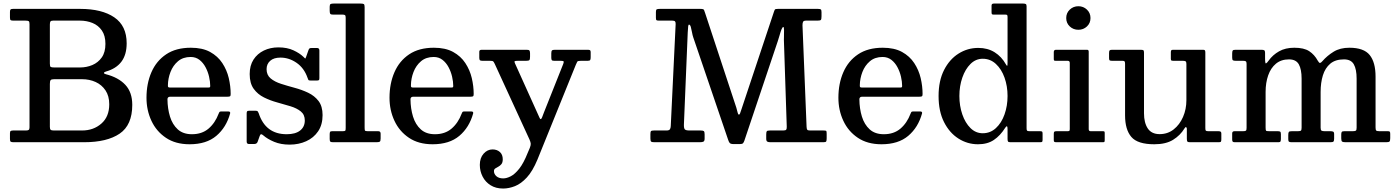

<svg xmlns="http://www.w3.org/2000/svg" viewBox="-20 -800 7857 1080"><path d="M453 0H56.5Q44.5 0 40.2 -3Q36 -6 36 -18.5V-49.5Q36 -60.5 40 -63.2Q44 -66 54 -66H125.5Q136.5 -66 141.2 -69.2Q146 -72.5 146 -83.5V-664Q146 -677.5 141.8 -680.8Q137.5 -684 123.5 -684H56.5Q43.5 -684 39.8 -686.8Q36 -689.5 36 -702V-732.5Q36 -743.5 39.5 -746.8Q43 -750 53 -750H431.5Q553 -750 622.8 -702.5Q692.5 -655 692.5 -556.5Q692.5 -492 662.8 -452.8Q633 -413.5 575.5 -397.5Q564.5 -394 564.8 -389.5Q565 -385 575.5 -382.5Q646 -364.5 685 -322.8Q724 -281 724 -210Q724 -96.5 653 -48.2Q582 0 453 0ZM285.5 -420.5H430Q467 -420.5 499.5 -434.2Q532 -448 552.5 -477Q573 -506 573 -553Q573 -599.5 553 -628.5Q533 -657.5 500.2 -670.8Q467.5 -684 430 -684H279Q267 -684 263.8 -679.2Q260.5 -674.5 260.5 -662V-442Q260.5 -426.5 265.2 -423.5Q270 -420.5 285.5 -420.5ZM441.5 -66Q506 -66 550.2 -104.8Q594.5 -143.5 594.5 -213.5Q594.5 -260 573.5 -291.5Q552.5 -323 517.8 -338.8Q483 -354.5 441.5 -354.5H284.5Q269 -354.5 264.8 -349.2Q260.5 -344 260.5 -328V-86.5Q260.5 -73.5 265.2 -69.8Q270 -66 283.5 -66Z M804 -250Q804 -330 831.8 -393.8Q859.5 -457.5 914.8 -494.5Q970 -531.5 1053.5 -531.5Q1118.5 -531.5 1161.8 -507.8Q1205 -484 1230.5 -445.2Q1256 -406.5 1266.8 -360.8Q1277.5 -315 1277.5 -271Q1277.5 -261 1274 -258.5Q1270.5 -256 1259.5 -256H938Q922 -256 922 -241.5Q922.5 -189 936.2 -144.2Q950 -99.5 980 -72.2Q1010 -45 1059.5 -45Q1116 -45 1153 -76.5Q1190 -108 1210 -161Q1212 -166.5 1214.2 -169.8Q1216.5 -173 1224 -173H1264Q1277 -173 1274.5 -162Q1253 -83.5 1197 -36Q1141 11.5 1046.5 11.5Q967.5 11.5 913.5 -24.8Q859.5 -61 831.8 -120.5Q804 -180 804 -250ZM938 -307.5H1148.5Q1158 -307.5 1160.2 -309Q1162.5 -310.5 1162.5 -316.5Q1162.5 -340.5 1156 -368.8Q1149.5 -397 1136 -422.2Q1122.5 -447.5 1101.8 -463.5Q1081 -479.5 1052.5 -479.5Q1009.5 -479.5 981.2 -455.5Q953 -431.5 939 -395Q925 -358.5 924.5 -321Q924 -313 926.2 -310.2Q928.5 -307.5 938 -307.5Z M1710 -362Q1691 -417 1648.5 -446.5Q1606 -476 1557.5 -476Q1520 -476 1499.8 -458Q1479.5 -440 1479.5 -411Q1479.5 -378 1502.2 -359Q1525 -340 1560.8 -328.5Q1596.5 -317 1636.8 -306.2Q1677 -295.5 1713 -278.5Q1749 -261.5 1771.8 -231.8Q1794.5 -202 1794.5 -152.5Q1794.5 -98.5 1769.5 -61.5Q1744.5 -24.5 1702.2 -5.5Q1660 13.5 1609 13.5Q1560 13.5 1522.2 -2.2Q1484.5 -18 1461 -38.5Q1453.5 -45 1449 -45Q1444.5 -45 1441 -35.5L1429 -2Q1424.5 10 1410 10H1380Q1367.5 10 1367.5 -4V-161.5Q1367.5 -170.5 1370 -173.8Q1372.5 -177 1381 -177H1418Q1427 -177 1429.8 -173.5Q1432.5 -170 1435 -163.5Q1473.5 -45 1592.5 -45Q1642 -45 1668.2 -65.8Q1694.5 -86.5 1694.5 -122.5Q1694.5 -155 1672 -173.2Q1649.5 -191.5 1614.2 -202.2Q1579 -213 1539.5 -223.8Q1500 -234.5 1464.8 -252Q1429.5 -269.5 1407 -300.5Q1384.5 -331.5 1384.5 -383.5Q1384.5 -431.5 1406 -464.8Q1427.5 -498 1464.2 -515.8Q1501 -533.5 1546 -533.5Q1595 -533.5 1630.5 -517Q1666 -500.5 1686.5 -480.5Q1694 -472.5 1696.2 -471Q1698.5 -469.5 1702.5 -482L1715.5 -519Q1718 -525.5 1721.2 -527.8Q1724.5 -530 1734 -530H1763.5Q1776.5 -530 1776.5 -516V-360Q1776.5 -352 1773.8 -349.5Q1771 -347 1762 -347H1727Q1716.5 -347 1714.5 -350.8Q1712.5 -354.5 1710 -362Z M1904.5 -718H1852.5Q1839.5 -718 1837 -723.5Q1834.5 -729 1834.5 -740.5V-762.5Q1834.5 -775 1840 -777.5Q1845.5 -780 1857 -780H2007.5Q2021.5 -780 2026.2 -777.2Q2031 -774.5 2031 -760V-84.5Q2031 -71 2032.5 -66.5Q2034 -62 2048 -62H2107.5Q2121 -62 2121 -48.5V-21Q2121 -6 2116 -3Q2111 0 2097 0H1854Q1842.5 0 1838.5 -3Q1834.5 -6 1834.5 -18V-44.5Q1834.5 -54 1836.8 -58Q1839 -62 1848.5 -62H1907Q1920 -62 1922.2 -64.8Q1924.5 -67.5 1924.5 -81V-699.5Q1924.5 -711.5 1920.8 -714.8Q1917 -718 1904.5 -718Z M2171 -250Q2171 -330 2198.8 -393.8Q2226.5 -457.5 2281.8 -494.5Q2337 -531.5 2420.5 -531.5Q2485.5 -531.5 2528.8 -507.8Q2572 -484 2597.5 -445.2Q2623 -406.5 2633.8 -360.8Q2644.5 -315 2644.5 -271Q2644.5 -261 2641 -258.5Q2637.5 -256 2626.5 -256H2305Q2289 -256 2289 -241.5Q2289.5 -189 2303.2 -144.2Q2317 -99.5 2347 -72.2Q2377 -45 2426.5 -45Q2483 -45 2520 -76.5Q2557 -108 2577 -161Q2579 -166.5 2581.2 -169.8Q2583.5 -173 2591 -173H2631Q2644 -173 2641.5 -162Q2620 -83.5 2564 -36Q2508 11.5 2413.5 11.5Q2334.5 11.5 2280.5 -24.8Q2226.5 -61 2198.8 -120.5Q2171 -180 2171 -250ZM2305 -307.5H2515.5Q2525 -307.5 2527.2 -309Q2529.5 -310.5 2529.5 -316.5Q2529.5 -340.5 2523 -368.8Q2516.5 -397 2503 -422.2Q2489.5 -447.5 2468.8 -463.5Q2448 -479.5 2419.5 -479.5Q2376.5 -479.5 2348.2 -455.5Q2320 -431.5 2306 -395Q2292 -358.5 2291.5 -321Q2291 -313 2293.2 -310.2Q2295.5 -307.5 2305 -307.5Z M2679 127.5Q2679 88.5 2700.2 64.5Q2721.5 40.5 2750.5 40.5Q2775.5 40.5 2791.8 55Q2808 69.5 2808 96Q2808 114 2800.5 123.2Q2793 132.5 2783.2 137.5Q2773.5 142.5 2766 147.5Q2758.5 152.5 2758.5 162.5Q2758.5 179 2772.2 191.2Q2786 203.5 2810.5 203.5Q2830 203.5 2853.2 191.5Q2876.5 179.5 2901 148.5Q2925.5 117.5 2948 60.5L2960 32.5Q2966 17 2965.5 8.5Q2965 0 2958.5 -15L2763 -440.5Q2758 -451 2754.5 -454.5Q2751 -458 2736 -458H2694Q2683 -458 2679.5 -461.2Q2676 -464.5 2676 -475V-509.5Q2676 -520 2690 -520H2942.5Q2954.5 -520 2958 -516Q2961.5 -512 2961.5 -499.5V-481Q2961.5 -466 2957.8 -462Q2954 -458 2939.5 -458H2894.5Q2879 -458 2875.5 -455.8Q2872 -453.5 2877 -443L3002.5 -165Q3010 -149 3014 -139.5Q3018 -130 3021 -130Q3025.5 -130 3029.2 -139.8Q3033 -149.5 3039.5 -167L3148.5 -441Q3152.5 -452 3150 -455Q3147.5 -458 3131.5 -458H3097.5Q3086.5 -458 3083.8 -462Q3081 -466 3081 -476V-499.5Q3081 -512.5 3085 -516.2Q3089 -520 3101.5 -520H3286Q3294.5 -520 3298.5 -517.8Q3302.5 -515.5 3302.5 -507.5V-478.5Q3302.5 -467.5 3300 -462.8Q3297.5 -458 3286 -458H3247.5Q3230 -458 3227 -452.8Q3224 -447.5 3219 -435.5L3003 98Q2976 163 2943.5 198.2Q2911 233.5 2876.8 247Q2842.5 260.5 2810 260.5Q2769 260.5 2739.8 242.2Q2710.5 224 2694.8 193.5Q2679 163 2679 127.5Z M3761.5 -684H3687.5Q3676 -684 3672.8 -686.5Q3669.5 -689 3669.5 -700V-733Q3669.5 -745.5 3674.8 -747.8Q3680 -750 3691.5 -750H3919.5Q3938 -750 3940.2 -743.8Q3942.5 -737.5 3947 -724.5L4122 -194Q4127 -178 4129.2 -166.8Q4131.5 -155.5 4136.5 -155.5Q4140.5 -155.5 4142.8 -162.2Q4145 -169 4150 -183L4333 -732.5Q4336.5 -743 4339 -746.5Q4341.5 -750 4356 -750H4580.5Q4592.5 -750 4596.8 -747.2Q4601 -744.5 4601 -731.5V-709Q4601 -692.5 4597.5 -688.2Q4594 -684 4578 -684H4514.5Q4500.5 -684 4497.2 -677.2Q4494 -670.5 4494 -657.5L4517 -87Q4517.5 -74.5 4520.8 -70.2Q4524 -66 4537.5 -66H4611.5Q4625.5 -66 4627.8 -63.5Q4630 -61 4630 -47V-22Q4630 -8.5 4627.2 -4.2Q4624.5 0 4611.5 0H4313.5Q4301.5 0 4295.8 -3.5Q4290 -7 4290 -20V-42.5Q4290 -57 4293 -61.5Q4296 -66 4311 -66H4385.5Q4399 -66 4402.5 -70.8Q4406 -75.5 4405.5 -88L4390 -557Q4389 -573 4389.8 -594.2Q4390.5 -615.5 4390.2 -631.8Q4390 -648 4386.5 -648Q4381 -648 4375.8 -634.5Q4370.5 -621 4365.5 -602.5Q4360.5 -584 4355 -568.5L4167 -8.5Q4163.5 1.5 4159 6Q4154.5 10.5 4140.5 10.5H4108Q4089.5 10.5 4084.2 3.8Q4079 -3 4075 -16L3879.5 -590Q3875.5 -601.5 3872.5 -618.5Q3869.5 -635.5 3865.8 -648.5Q3862 -661.5 3855.5 -661.5Q3852.5 -661.5 3851 -652Q3849.5 -642.5 3848.5 -617.5L3827 -99Q3826.5 -79 3832 -72.5Q3837.5 -66 3859 -66H3920.5Q3934.5 -66 3939 -62.5Q3943.5 -59 3943.5 -44V-21Q3943.5 -7 3937.2 -3.5Q3931 0 3917 0H3661Q3647 0 3642.8 -3.5Q3638.5 -7 3638.5 -21V-45.5Q3638.5 -59 3642 -62.5Q3645.5 -66 3659 -66H3729Q3743 -66 3747.8 -72.2Q3752.5 -78.5 3753 -90.5L3780.5 -664Q3781 -675 3777.2 -679.5Q3773.5 -684 3761.5 -684Z M4696 -250Q4696 -330 4723.8 -393.8Q4751.5 -457.5 4806.8 -494.5Q4862 -531.5 4945.5 -531.5Q5010.5 -531.5 5053.8 -507.8Q5097 -484 5122.5 -445.2Q5148 -406.5 5158.8 -360.8Q5169.5 -315 5169.5 -271Q5169.5 -261 5166 -258.5Q5162.5 -256 5151.5 -256H4830Q4814 -256 4814 -241.5Q4814.5 -189 4828.2 -144.2Q4842 -99.5 4872 -72.2Q4902 -45 4951.5 -45Q5008 -45 5045 -76.5Q5082 -108 5102 -161Q5104 -166.5 5106.2 -169.8Q5108.5 -173 5116 -173H5156Q5169 -173 5166.5 -162Q5145 -83.5 5089 -36Q5033 11.5 4938.5 11.5Q4859.5 11.5 4805.5 -24.8Q4751.5 -61 4723.8 -120.5Q4696 -180 4696 -250ZM4830 -307.5H5040.5Q5050 -307.5 5052.2 -309Q5054.5 -310.5 5054.5 -316.5Q5054.5 -340.5 5048 -368.8Q5041.5 -397 5028 -422.2Q5014.5 -447.5 4993.8 -463.5Q4973 -479.5 4944.5 -479.5Q4901.5 -479.5 4873.2 -455.5Q4845 -431.5 4831 -395Q4817 -358.5 4816.5 -321Q4816 -313 4818.2 -310.2Q4820.5 -307.5 4830 -307.5Z M5259.5 -260Q5259.5 -345.5 5290.2 -406Q5321 -466.5 5371.8 -498.5Q5422.5 -530.5 5483 -530.5Q5535.5 -530.5 5574.8 -506Q5614 -481.5 5638.5 -437.5Q5644 -428 5645.8 -430Q5647.5 -432 5647.5 -452V-704.5Q5647.5 -714 5644.5 -716Q5641.5 -718 5632 -718H5567.5Q5561 -718 5559.2 -721Q5557.5 -724 5557.5 -731V-769Q5557.5 -780 5570.5 -780H5735Q5744.5 -780 5749.5 -777.5Q5754.5 -775 5754.5 -765V-79Q5754.5 -67.5 5757.5 -64.8Q5760.5 -62 5772.5 -62H5829Q5838 -62 5841.2 -60Q5844.5 -58 5844.5 -48.5V-15Q5844.5 -5 5842.2 -2.5Q5840 0 5830.5 0H5664.5Q5653.5 0 5650.5 -3.5Q5647.5 -7 5647.5 -18V-73.5Q5647.5 -101 5634.5 -81.5Q5606.5 -37 5570.5 -12.8Q5534.5 11.5 5481.5 11.5Q5421.5 11.5 5371 -20.8Q5320.5 -53 5290 -113.5Q5259.5 -174 5259.5 -260ZM5376.5 -260Q5376.5 -204.5 5393 -156.5Q5409.5 -108.5 5439 -79.5Q5468.5 -50.5 5508 -50.5Q5550.5 -50.5 5582 -79.5Q5613.5 -108.5 5630.5 -156.5Q5647.5 -204.5 5647.5 -260Q5647.5 -315.5 5630.5 -363.2Q5613.5 -411 5582 -440.2Q5550.5 -469.5 5508 -469.5Q5468.5 -469.5 5439 -440.2Q5409.5 -411 5393 -363.2Q5376.5 -315.5 5376.5 -260Z M5977.5 -698.5Q5977.5 -727 5997.5 -746Q6017.5 -765 6046 -765Q6074 -765 6094 -746Q6114 -727 6114 -698.5Q6114 -670 6094 -651.2Q6074 -632.5 6046 -632.5Q6017.5 -632.5 5997.5 -651.2Q5977.5 -670 5977.5 -698.5ZM5986 -458H5918.5Q5911 -458 5909.2 -460.2Q5907.5 -462.5 5907.5 -469.5V-507Q5907.5 -520 5920 -520H6094.5Q6104 -520 6104 -509.5V-74Q6104 -62 6114.5 -62H6182Q6189.5 -62 6191.8 -60.5Q6194 -59 6194 -51.5V-12.5Q6194 -5 6192.5 -2.5Q6191 0 6183.5 0H5922.5Q5914 0 5910.8 -2Q5907.5 -4 5907.5 -12V-47Q5907.5 -57 5911 -59.5Q5914.5 -62 5923.5 -62H5985.5Q5994 -62 5995.8 -64.8Q5997.5 -67.5 5997.5 -75.5V-446Q5997.5 -458 5986 -458Z M6308.5 -151V-441Q6308.5 -450.5 6306 -454.2Q6303.5 -458 6294.5 -458H6236.5Q6226.5 -458 6222.5 -460.2Q6218.5 -462.5 6218.5 -472.5V-501.5Q6218.5 -513.5 6221.8 -516.8Q6225 -520 6236.5 -520H6396Q6407.5 -520 6411.2 -517.5Q6415 -515 6415 -504V-162.5Q6415 -109.5 6436.2 -77.5Q6457.5 -45.5 6503 -45.5Q6548 -45.5 6581.8 -72Q6615.5 -98.5 6634.5 -142Q6653.5 -185.5 6653.5 -237V-440.5Q6653.5 -452.5 6648.8 -455.2Q6644 -458 6633 -458H6581Q6573.5 -458 6569.8 -459.5Q6566 -461 6566 -468.5V-505Q6566 -513.5 6568.2 -516.8Q6570.5 -520 6579 -520H6747.5Q6755.5 -520 6757.8 -516.5Q6760 -513 6760 -504.5V-79.5Q6760 -67.5 6763 -64.8Q6766 -62 6778 -62H6833.5Q6840.5 -62 6845.2 -59.8Q6850 -57.5 6850 -49.5V-17Q6850 -7 6847.8 -3.5Q6845.5 0 6836 0H6673.5Q6662 0 6659 -3.8Q6656 -7.5 6656 -19.5V-76Q6656 -81.5 6652.2 -84.5Q6648.5 -87.5 6643 -78Q6619 -38.5 6578.5 -13.5Q6538 11.5 6473 11.5Q6379 11.5 6343.8 -29.8Q6308.5 -71 6308.5 -151Z M6911 -15.5V-49.5Q6911 -62 6924 -62H6972Q6985 -62 6988.5 -65.2Q6992 -68.5 6992 -81V-441Q6992 -452.5 6987.5 -455.2Q6983 -458 6972 -458H6931.5Q6919 -458 6915 -461Q6911 -464 6911 -476.5V-498.5Q6911 -512 6914.2 -516Q6917.5 -520 6930.5 -520H7075.5Q7086.5 -520 7091.2 -517.2Q7096 -514.5 7096 -503V-474.5Q7096 -441 7101.2 -443.2Q7106.5 -445.5 7116.5 -459.5Q7139 -491 7174.5 -511.2Q7210 -531.5 7260.5 -531.5Q7315 -531.5 7344.5 -512Q7374 -492.5 7392.5 -458.5Q7400 -445 7405.5 -446Q7411 -447 7418 -455.5Q7445.5 -487 7481.8 -509.2Q7518 -531.5 7570 -531.5Q7651.5 -531.5 7684.5 -490.5Q7717.5 -449.5 7717.5 -369V-83.5Q7717.5 -70 7721 -66Q7724.5 -62 7739 -62H7787.5Q7795.5 -62 7797.8 -58.8Q7800 -55.5 7800 -47V-23Q7800 -7.5 7795.8 -3.8Q7791.5 0 7777 0H7549.5Q7535 0 7529.8 -3.2Q7524.5 -6.5 7524.5 -22V-42.5Q7524.5 -54 7527.5 -58Q7530.5 -62 7542 -62H7589Q7602.5 -62 7606.8 -65.2Q7611 -68.5 7611 -82V-357.5Q7611 -410.5 7595.2 -438.2Q7579.5 -466 7540 -466Q7491.5 -466 7462.8 -441.8Q7434 -417.5 7421.2 -376Q7408.5 -334.5 7408.5 -283V-81.5Q7408.5 -68 7413.8 -65Q7419 -62 7431 -62H7463Q7473.5 -62 7479 -59.5Q7484.5 -57 7484.5 -45.5V-20.5Q7484.5 -8 7481 -4Q7477.5 0 7464.5 0H7245.5Q7234.5 0 7230.5 -3Q7226.5 -6 7226.5 -17.5V-40Q7226.5 -54 7229.8 -58Q7233 -62 7247 -62H7280.5Q7294 -62 7297.8 -65.5Q7301.5 -69 7301.5 -82V-357.5Q7301.5 -410.5 7285.8 -438.2Q7270 -466 7230.5 -466Q7186.5 -466 7157.2 -441.8Q7128 -417.5 7113.5 -376Q7099 -334.5 7099 -283V-83Q7099 -68 7101.5 -65Q7104 -62 7119.5 -62H7167.5Q7178 -62 7181.5 -59Q7185 -56 7185 -45V-18.5Q7185 -10.5 7183 -5.2Q7181 0 7172.5 0H6926Q6917.5 0 6914.2 -3Q6911 -6 6911 -15.5Z"/></svg>

Font: Besley Medium
Style: Regular
Weight: 500
Designer: Owen Earl
Foundry: indestructible type*
Version: Version 2.001; ttfautohint (v1.8.3)